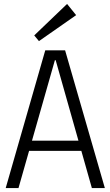

<svg xmlns="http://www.w3.org/2000/svg" viewBox="-20 -956 561 976"><path d="M210 -700H311L513 0H447L263 -650H259L74 0H9ZM115 -241H407V-189H115ZM367 -879 178 -747 154 -776 321 -936Z"/></svg>

Font: Pathway Extreme SemiCondensed ExtraLight
Style: Regular
Weight: 250
Width: 4
Version: Version 1.001;gftools[0.9.26]